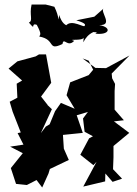

<svg xmlns="http://www.w3.org/2000/svg" viewBox="-20 -797 607 851"><path d="M373 -528 393 -488 373 -464 291 -432 275 -375 311 -315 250 -341 224 -304 200 -246 183 -236 161 -207 210 -313 191 -331V-332L162 -369L207 -430C199 -472 192 -514 184 -556H153L138 -547L57 -525L18 -493L78 -440L54 -426L57 -364L23 -346L36 -302L72 -210L58 -207L84 -156L25 -147L81 -118L28 -52L51 18L99 23L142 1L167 34L195 -28L201 -48L285 -88L263 -138L259 -199L347 -208L320 -286L376 -303L407 -351L348 -272L355 -213L392 -193L375 -184L336 -111L394 -65L408 -80L349 30L446 7L447 -28L479 9L521 -5L481 -47L483 -100V-150L553 -208L485 -259L529 -264L488 -311V-393L490 -425L477 -450L475 -471L554 -551L450 -495L403 -496L346 -538ZM287 -679C267 -687 255 -693 242 -731C239 -689 244 -721 221 -767L182 -777H120C109 -730 128 -705 108 -697C143 -656 113 -698 143 -687C167 -642 157 -644 154 -635C229 -622 188 -569 257 -602C262 -635 279 -584 309 -616C275 -626 344 -614 351 -630C347 -582 347 -634 394 -655C419 -650 420 -668 403 -648C464 -640 479 -675 420 -686C486 -683 420 -747 440 -760L398 -723L318 -707C366 -693 356 -685 356 -685C358 -667 297 -718 270 -681Z"/></svg>

Font: Asimov Aggro
Style: Medium
Weight: 500
Designer: Google
Version: Version 2.000980; 2014